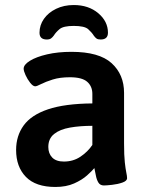

<svg xmlns="http://www.w3.org/2000/svg" viewBox="-20 -736 585 763"><path d="M273 -716Q332 -716 370.5 -683.5Q409 -651 409 -606Q409 -579 380 -579Q369 -579 363.5 -583Q358 -587 353 -594Q345 -607 330.5 -620Q316 -633 273 -633Q232 -633 217 -620.5Q202 -608 194 -595Q189 -588 183 -583.5Q177 -579 166 -579Q137 -579 137 -606Q137 -636 154.5 -661Q172 -686 203 -701Q234 -716 273 -716ZM200 7Q122 7 83 -33Q44 -73 44 -140Q44 -196 74 -237.5Q104 -279 170.5 -301.5Q237 -324 347 -325V-363Q347 -393 326.5 -411Q306 -429 258 -429Q218 -429 189.5 -420Q161 -411 143.5 -402Q126 -393 120 -393Q111 -393 100 -407Q89 -421 81.5 -437.5Q74 -454 74 -463Q74 -479 99 -494.5Q124 -510 167 -520Q210 -530 264 -530Q374 -530 423.5 -485Q473 -440 473 -367V-166Q473 -118 476 -91Q479 -64 482 -50Q485 -36 485 -28Q485 -17 466.5 -10.5Q448 -4 425.5 -1.5Q403 1 393 1Q378 1 371 -10.5Q364 -22 361 -38.5Q358 -55 355 -68Q346 -57 326 -39Q306 -21 274.5 -7Q243 7 200 7ZM234 -94Q271 -94 300 -113.5Q329 -133 347 -160V-236Q298 -236 258 -229Q218 -222 195 -203.5Q172 -185 172 -152Q172 -126 187.5 -110Q203 -94 234 -94Z"/></svg>

Font: Asap SemiBold
Style: Regular
Weight: 600
Designer: Pablo Cosgaya
Foundry: Omnibus-Type
Version: Version 3.001; ttfautohint (v1.8.3)